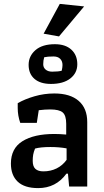

<svg xmlns="http://www.w3.org/2000/svg" viewBox="-20 -958 532 986"><path d="M204 -785 287 -938 412 -925 283 -771ZM127 -625Q127 -670 162 -700.5Q197 -731 262 -731Q316 -731 346.5 -703Q377 -675 377 -628Q377 -583 341 -555Q305 -527 242 -527Q187 -527 157 -553Q127 -579 127 -625ZM297 -595Q301 -613 301 -624Q301 -644 289 -656Q277 -668 255 -668Q224 -668 207 -664Q202 -648 202 -628Q202 -611 214.5 -600.5Q227 -590 248 -590Q281 -590 297 -595ZM36 -118Q36 -196 95.5 -233Q155 -270 259 -270Q287 -270 320 -267V-322Q320 -365 302 -380.5Q284 -396 238 -396Q211 -396 179 -392L169 -327H84Q71 -364 71 -403V-428Q107 -449 157 -463.5Q207 -478 259 -478Q340 -478 384 -440Q428 -402 428 -331V0H335L329 -66H321Q267 8 176 8Q106 8 71 -25Q36 -58 36 -118ZM322 -137V-196Q284 -203 239 -203Q188 -203 160 -195Q153 -178 150.5 -164Q148 -150 148 -132Q148 -103 162 -90.5Q176 -78 203 -78Q240 -78 270.5 -93Q301 -108 322 -137Z"/></svg>

Font: Athiti SemiBold
Style: Regular
Weight: 600
Designer: CadsonDemak Team
Foundry: CadsonDemak
Version: Version 1.032